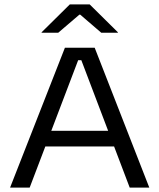

<svg xmlns="http://www.w3.org/2000/svg" viewBox="-20 -857 728 877"><path d="M26 0 276.5 -639H412.5L662 0H572.5L351.5 -582H337L115.5 0ZM167 -188V-259.5H520.5V-188ZM299 -837H389.5L518.5 -709.5V-707.5H442.5L346.5 -790H342.5L246 -707.5H170V-709.5Z"/></svg>

Font: Anek Gujarati SemiExpanded
Style: Regular
Weight: 400
Width: 6
Designer: Mrunmayee Ghaisas (Gujarati), Yesha Goshar (Latin)
Foundry: Ek Type
Version: Version 1.003